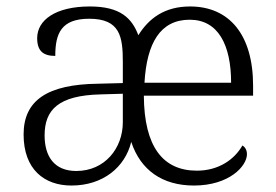

<svg xmlns="http://www.w3.org/2000/svg" viewBox="-20 -564 855 594"><path d="M201 10C299 10 367 -47 386 -125C415 -37 483 10 580 10C689 10 744 -50 744 -87C744 -101 737 -110 730 -114C705 -70 656 -36 589 -36C484 -36 426 -110 425 -268H763V-299C763 -457 689 -544 568 -544C490 -544 441 -508 408 -455C388 -508 352 -544 258 -544C152 -544 95 -502 95 -446C95 -406 114 -391 151 -391C151 -460 169 -506 256 -506C352 -506 360 -450 360 -372V-307L283 -305C127 -303 53 -254 53 -148C53 -40 117 10 201 10ZM695 -308H427C434 -431 476 -503 567 -503C655 -503 695 -425 695 -308ZM216 -35C148 -35 118 -80 118 -145C118 -224 160 -269 292 -272L360 -274V-186C360 -105 304 -35 216 -35Z"/></svg>

Font: Noto Serif Tamil Light
Style: Italic
Weight: 300
Italic angle: -12°
Designer: Indian Type Foundry, Tom Grace, and the Monotype Design Team
Foundry: Monotype Imaging Inc.
Version: Version 2.003